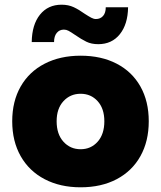

<svg xmlns="http://www.w3.org/2000/svg" viewBox="-20 -788 686 817"><path d="M32 -272Q32 -357 68 -420Q104 -483 170 -517Q236 -551 323 -551Q411 -551 476.5 -517Q542 -483 577.5 -420Q613 -357 613 -272Q613 -187 577.5 -123.5Q542 -60 476.5 -25.5Q411 9 323 9Q236 9 170 -25.5Q104 -60 68 -123.5Q32 -187 32 -272ZM424 -272Q424 -326 395.5 -357.5Q367 -389 323 -389Q279 -389 250 -357.5Q221 -326 221 -272Q221 -217 250 -185Q279 -153 323 -153Q367 -153 395.5 -185Q424 -217 424 -272ZM300 -639Q281 -652 271.5 -657Q262 -662 252 -662Q233 -662 221.5 -648Q210 -634 210 -609H115Q116 -683 150 -725.5Q184 -768 242 -768Q271 -768 293.5 -757.5Q316 -747 341 -729Q358 -718 368.5 -712.5Q379 -707 388 -707Q407 -707 418.5 -720Q430 -733 430 -757H525Q524 -685 490 -642.5Q456 -600 398 -600Q369 -600 347.5 -610.5Q326 -621 300 -639Z"/></svg>

Font: Chess Sans ExtraBold
Style: Regular
Weight: 800
Designer: Wolf Bōese
Foundry: Wolf Bōese
Version: Version 7.223